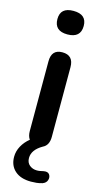

<svg xmlns="http://www.w3.org/2000/svg" viewBox="-138 -758 527 994"><g transform="rotate(15 125.5 -261.5)"><path d="M125 -591Q55 -591 55 -655Q55 -717 125 -717Q196 -717 196 -655Q196 -591 125 -591ZM140 194Q85 194 54 166.5Q23 139 23 92Q23 62 38 34.5Q53 7 79 -14Q67 -30 67 -58V-431Q67 -495 125 -495Q185 -495 185 -431V-58Q185 -12 153 3Q99 34 99 78Q99 103 115.5 116.5Q132 130 155 130Q164 130 172 128.5Q180 127 188 125Q212 120 221 133Q230 146 225 162.5Q220 179 201 186Q185 191 169.5 192.5Q154 194 140 194Z"/></g></svg>

Font: Chiron GoRound TC M
Style: Regular
Weight: 500
Designer: Ryoko NISHIZUKA 西塚涼子 (kana, bopomofo & ideographs); Paul D. Hunt (Latin, Greek & Cyrillic); Sandoll Communications 산돌커뮤니
Foundry: Adobe
Version: Version 1.000;hotconv 1.1.1;makeotfexe 2.6.0